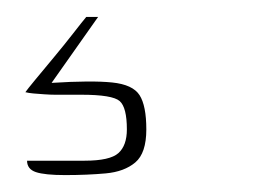

<svg xmlns="http://www.w3.org/2000/svg" viewBox="-20 -22 299 227"><path d="M57 185Q33 185 22.5 181.5Q12 178 12 168Q17 168 35.5 168Q54 168 80 168Q110 168 120 159Q130 150 130 131Q130 105 121.5 97.5Q113 90 76 90H45Q40 90 32.5 89.5Q25 89 19.5 88.5Q14 88 10 87Q12 84 21.5 72.5Q31 61 43.5 46Q56 31 66.5 17.5Q77 4 82 -2H96L41 76Q88 73 112.5 75.5Q137 78 145 90.5Q153 103 153 131Q153 159 140 170Q127 181 105 183Q83 185 57 185Z"/></svg>

Font: Genos Thin ExtraLight
Style: Regular
Weight: 250
Version: Version 1.010